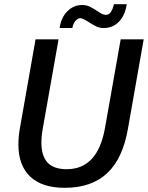

<svg xmlns="http://www.w3.org/2000/svg" viewBox="-20 -888 707 918"><path d="M68 -197Q68 -236 75 -274L150 -700H260L185 -276Q178 -240 178 -206Q178 -142 207.5 -110.5Q237 -79 299 -79Q447 -79 482 -276L557 -700H667L592 -274Q567 -129 492 -59.5Q417 10 290 10Q181 10 124.5 -43.5Q68 -97 68 -197ZM373 -864Q392 -864 407.5 -857Q423 -850 444 -836Q459 -826 468 -821.5Q477 -817 486 -817Q500 -817 509 -829Q518 -841 525 -868H586Q578 -814 548.5 -784Q519 -754 476 -754Q456 -754 440.5 -761.5Q425 -769 403 -783Q376 -801 364 -801Q352 -801 341 -788.5Q330 -776 326 -754H265Q272 -804 302 -834Q332 -864 373 -864Z"/></svg>

Font: Sarabun Medium
Style: Italic
Weight: 500
Italic angle: -10°
Designer: Suppakit Chalermlarp | Katatrad Co.,Ltd.
Foundry: Cadson Demak Co.,Ltd.
Version: Version 1.000; ttfautohint (v1.6)